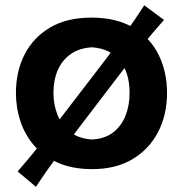

<svg xmlns="http://www.w3.org/2000/svg" viewBox="-20 -634 700 736"><path d="M333.3 14.3Q424.4 14.3 488.5 -24.2Q552.5 -62.6 586.4 -128.6Q620.3 -194.7 620.3 -277.7Q620.3 -358.9 587.8 -424.4Q555.3 -489.9 490.7 -528.2Q426.1 -566.5 330.1 -566.5Q236.8 -566.5 172.4 -528.7Q107.9 -490.8 74.5 -425.6Q41.1 -360.3 41.1 -277.7Q41.1 -219.9 58.9 -167.4Q76.7 -114.9 112.7 -74Q148.8 -33.2 203.8 -9.5Q258.7 14.3 333.3 14.3ZM333.3 -99.3Q284.5 -101.8 251.4 -126.6Q218.4 -151.3 201.6 -191Q184.9 -230.8 184.9 -277.7Q184.9 -327.5 201.8 -365.9Q218.8 -404.3 251.8 -427.2Q284.9 -450.1 333.3 -452.7Q402.4 -447.6 439.5 -401.5Q476.7 -355.3 476.7 -277.7Q476.7 -229.4 460.8 -189.8Q444.9 -150.3 413.1 -126Q381.3 -101.8 333.3 -99.3ZM117.8 82.1Q154.7 25.5 192.9 -25.7Q231 -76.8 275 -134.3L437.4 -347.2Q482.2 -405.8 522.4 -455.8Q562.5 -505.9 608.6 -557.5L533 -613.7Q496.8 -557.1 459 -505.6Q421.3 -454 375.6 -394L214.8 -184.6Q171.5 -127.8 132.6 -78.7Q93.8 -29.6 47.6 23.3Z"/></svg>

Font: Pinar-VF-FD
Style: Regular
Weight: 300
Designer: Amin Abedi
Version: Version 3.0